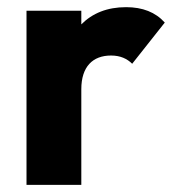

<svg xmlns="http://www.w3.org/2000/svg" viewBox="-20 -516 484 536"><path d="M54 0H207V-267C207 -330 239 -361 290 -361C316 -361 335 -352 349 -338L440 -453C414 -482 378 -496 332 -496C279 -496 238 -479 207 -448V-486H54Z"/></svg>

Font: MV Cash
Style: Bold
Weight: 700
Designer: Rodrigo Fuenzalida
Foundry: fragTYPE
Version: Version 1.100;Glyphs 3.1.2 (3151)